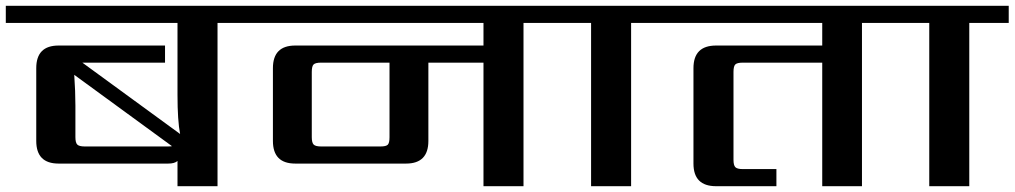

<svg xmlns="http://www.w3.org/2000/svg" viewBox="-40 -642 3498 662"><path d="M252 -137H538Q549 -137 553 -138L216 -384Q220 -326 220 -278V-169Q220 -150 226.5 -143.5Q233 -137 252 -137ZM846 -622V-563H710V0H572V-87Q562 -78 540 -78H162Q85 -78 85 -156V-407Q85 -485 162 -485H529V-426H244L581 -180Q572 -226 572 -315V-563H-20V-622Z M1303 -169V-426H1067Q1048 -426 1041.5 -420Q1035 -414 1035 -394V-169Q1035 -150 1041.5 -143.5Q1048 -137 1067 -137H1272Q1291 -137 1297 -143Q1303 -149 1303 -169ZM1902 -622V-563H1765V0H1627V-426H1437V-156Q1437 -78 1360 -78H978Q901 -78 901 -156V-407Q901 -485 978 -485H1627V-563H806V-622Z M2272 -622V-563H2136V0H1998V-563H1862V-622Z M3068 -622V-563H2932V0H2795V-426H2521Q2502 -426 2495.5 -420Q2489 -414 2489 -394V-91Q2489 -72 2495.5 -65.5Q2502 -59 2521 -59H2637V0H2429Q2351 0 2351 -78V-407Q2351 -485 2429 -485H2795V-563H2232V-622Z M3438 -622V-563H3302V0H3164V-563H3028V-622Z"/></svg>

Font: Sarpanch SemiBold
Style: Regular
Weight: 600
Designer: Manushi Parikh (Devanagari and Latin), Jyotish Sonowal (Devanagari)
Foundry: Indian Type Foundry
Version: Version 2.004;PS 1.0;hotconv 1.0.78;makeotf.lib2.5.61930; tt